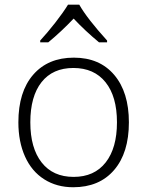

<svg xmlns="http://www.w3.org/2000/svg" viewBox="-20 -786 626 816"><path d="M527.8 -266.1Q527.8 -136.2 464.8 -63.2Q401.9 9.8 291 9.8Q221.2 9.8 168 -23.9Q114.7 -57.6 86.4 -120.6Q58.1 -183.6 58.1 -266.1Q58.1 -396 121.1 -468.5Q184.1 -541 293.9 -541Q403.3 -541 465.6 -467.5Q527.8 -394 527.8 -266.1ZM108.9 -266.1Q108.9 -156.7 157 -95.5Q205.1 -34.2 293 -34.2Q380.9 -34.2 429 -95.5Q477.1 -156.7 477.1 -266.1Q477.1 -376 428.5 -436.5Q379.9 -497.1 292 -497.1Q204.1 -497.1 156.5 -436.8Q108.9 -376.5 108.9 -266.1ZM150.9 -613.8Q181.2 -646.5 215.1 -689.9Q249 -733.4 269 -766.1H316.9Q350.1 -707.5 435.1 -613.8V-606H400.9Q341.3 -655.3 293 -707Q240.2 -651.4 185.1 -606H150.9Z"/></svg>

Font: Zoram GWebM Light
Style: Regular
Weight: 300
Foundry: Ascender Corporation
Version: Version 1.000